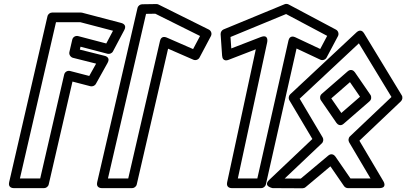

<svg xmlns="http://www.w3.org/2000/svg" viewBox="-20 -950 2105 995"><path d="M530.7 -724.7 385.1 -762.9C372.2 -766.3 357.7 -758.9 354.4 -744.3L339.6 -680.3C336.4 -666.3 346.6 -653.3 357.9 -650.4L478.1 -620.2L442.5 -556.4L343.3 -582.1C330.4 -585.5 316 -578 312.6 -563.6L188.3 -25H83.2L270.2 -835H396.1L565.6 -790.6ZM537.1 -671.4C547.4 -668.7 560 -673.4 565.5 -683.8L624.5 -795C638.4 -821.2 614.6 -829.4 608.8 -830.9L405.6 -884.2C404 -884.6 401.4 -885 399.3 -885H250.3C239.6 -885 228.6 -877.2 226 -865.6L27.4 -5.6C20.8 23 45.7 25 51.8 25H208.2C218.9 25 229.9 17.2 232.5 5.6L355.6 -527.3L448.6 -503.1C458.2 -500.7 471 -504.8 476.8 -515.2L537.7 -624.4C554 -653.6 524.9 -660 521.9 -660.8L393.8 -693L397.3 -708Z M644.5 -25H539.4L736.9 -878.2L784.9 -878.9L1016.7 -763.5L980.7 -695.7L843.5 -755.6C837 -758.4 815.3 -765 809.2 -738.3ZM664.4 25C675.1 25 686.1 17.2 688.7 5.6L851.1 -697.7L981.9 -640.6C993.7 -635.5 1008 -640.4 1014 -651.8L1072.9 -762.8C1079.9 -775.9 1073.9 -790.9 1062 -796.9L801.7 -926.4C798.3 -928.1 794.1 -929.1 790.2 -929L716.5 -927.9C706.3 -927.7 695.3 -920.1 692.6 -908.5L483.6 -5.6C477 23 501.9 25 508 25Z M1474.9 -740 1313.5 -25H1212.5L1364.3 -729.2C1364.3 -729.2 1375.9 -775.2 1330.8 -757.8L1178.6 -699L1174.5 -758.3L1462.6 -877.2L1675.5 -764.1L1639.5 -696.2L1509.9 -757.1C1504.2 -759.8 1481.3 -768.2 1474.9 -740ZM1516.8 -698.6 1639.8 -640.8C1650.8 -635.6 1666.1 -639.7 1672.5 -651.7L1731.4 -762.7C1737.3 -773.7 1733.6 -789.8 1721 -796.5L1475.7 -926.9C1469.4 -930.2 1461.3 -930.8 1454.4 -927.9L1138.7 -797.6C1130 -794 1122.6 -783.9 1123.3 -772.8L1131 -661.7C1133.4 -626.6 1163 -639.4 1164.9 -640.1L1305.7 -694.5L1157.1 -5.3C1151 22.8 1175.1 25 1181.5 25H1333.5C1344.4 25 1355.3 17 1357.9 5.5Z M1899.6 -458.5 1818.9 -575.7C1813 -584.2 1798.2 -594.5 1781.9 -580.4L1647.1 -463.2C1637.2 -454.6 1636.5 -439.6 1643 -430.2L1723.6 -313.1C1729.5 -304.5 1744.4 -294.2 1760.6 -308.4L1895.4 -425.5C1905.3 -434.1 1906 -449.2 1899.6 -458.5ZM1845.7 -448.6 1748.9 -364.5 1696.8 -440.1 1793.6 -524.3ZM1532.9 -438.6 1839.8 -725.4 2008.7 -447.4 1793.7 -243.4C1785.1 -235.2 1783.9 -221.8 1789.4 -212.5L1900.3 -25H1796.4L1717.9 -139C1711.9 -147.8 1697.2 -157.2 1681.3 -143.9L1538.6 -24.4L1455.3 -24.8L1647.7 -207.1C1656.3 -215.3 1657.5 -228.7 1652 -238ZM1484 -461.4C1475.9 -453.8 1473.6 -440.6 1479.6 -430.4L1598.8 -229.7L1375.6 -18.2C1340.4 15.2 1392.7 24.9 1392.7 24.9L1547.5 25.7C1553.1 25.7 1559.2 23.6 1563.7 19.8L1692.3 -88L1762.7 14.2C1766.9 20.3 1774.9 25 1783.3 25H1944.2C1991.2 25 1965.7 -12.7 1965.7 -12.7L1842.5 -220.8L2057.7 -425C2065.8 -432.8 2068 -446.1 2061.9 -456.1L1866.6 -777.6C1851.8 -801.9 1833 -787.4 1828.1 -782.9Z"/></svg>

Font: Stormning Aesir
Style: Bold
Weight: 400
Designer: Robert Jablonski, Mew Too
Foundry: Cannot Into Space Fonts
Version: Version 0.90